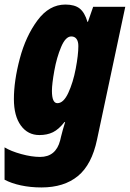

<svg xmlns="http://www.w3.org/2000/svg" viewBox="-48 -583 570 843"><path d="M-28 206V64Q0 81 45.5 93.5Q91 106 128 106Q197 106 216 34L220 17Q227 -12 238 -47H235Q210 -15 184.5 -2.5Q159 10 125 10Q74 10 43.5 -32Q13 -74 13 -148Q13 -228 39 -326Q65 -424 116.5 -493.5Q168 -563 239 -563Q280 -563 302 -545.5Q324 -528 336 -487H338L361 -553H502L378 30Q355 140 294 190Q233 240 134 240Q86 240 44 231Q2 222 -28 206ZM296 -381Q296 -401 288 -412Q280 -423 265 -423Q240 -423 220.5 -377Q201 -331 190.5 -272.5Q180 -214 180 -184Q180 -130 204 -130Q231 -130 252 -175.5Q273 -221 284.5 -281.5Q296 -342 296 -381Z"/></svg>

Font: Noto Sans UI CondBlack
Style: Italic
Weight: 900
Width: 3
Italic angle: -12°
Designer: Monotype Design Team
Foundry: Monotype Imaging Inc.
Version: Version 1.001